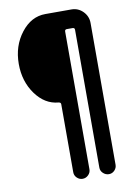

<svg xmlns="http://www.w3.org/2000/svg" viewBox="-95 -790 690 990"><g transform="rotate(-10 250.0 -295.0)"><path d="M202.1 -269.5Q130.9 -275.4 82.5 -342.3Q34.2 -409.2 34.2 -500Q34.2 -594.7 86.9 -662.6Q139.6 -730.5 213.9 -730.5H350.6Q385.7 -730.5 410.6 -705.1Q435.5 -679.7 435.5 -644.5V97.7Q435.5 114.3 423.3 127Q411.1 139.6 394 139.6Q377 139.6 363.8 127.4Q350.6 115.2 350.6 97.7V-624Q350.6 -634.8 339.8 -634.8H309.6Q298.8 -634.8 298.8 -624V97.7Q298.8 114.3 286.1 127Q273.4 139.6 256.3 139.6Q239.3 139.6 226.6 127.4Q213.9 115.2 213.9 97.7V-258.8Q213.9 -267.6 202.1 -269.5Z"/></g></svg>

Font: Rounded-X Mgen+ 1mn medium
Style: Regular
Weight: 500
Designer: [Source Han Sans]
Ryoko NISHIZUKA  (kana & ideographs); Paul D. Hunt (Latin, Greek & Cyrillic); Wenlong ZHANG  (bopomofo
Version: Version 1.059.20150602